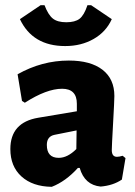

<svg xmlns="http://www.w3.org/2000/svg" viewBox="-20 -712 522 742"><path d="M332 -692 412 -638Q390 -589 342 -561.5Q294 -534 232 -534Q106 -534 57 -638L137 -692H152Q166 -655 184 -640.5Q202 -626 236 -626Q270 -626 287.5 -639.5Q305 -653 318 -692ZM246 -478Q330 -478 376 -442.5Q422 -407 422 -341Q422 -324 417 -235Q412 -146 412 -132Q412 -106 432 -106Q441 -106 454 -110L465 -101L451 -18Q417 5 369 9Q307 3 288 -63H281Q234 -11 180 10Q106 9 63 -30Q20 -69 20 -136Q20 -239 128 -257L277 -282V-311Q277 -369 220 -369Q160 -369 76 -315L65 -322L48 -425Q142 -478 246 -478ZM276 -208 191 -191Q161 -185 161 -152Q161 -102 207 -102Q241 -102 275 -136Z"/></svg>

Font: Alegreya Sans SC ExtraBold
Style: Regular
Weight: 800
Designer: Juan Pablo del Peral
Foundry: Huerta Tipografica
Version: Version 2.007